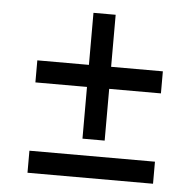

<svg xmlns="http://www.w3.org/2000/svg" viewBox="-45 -628 657 648"><g transform="rotate(5 283.5 -304.5)"><path d="M496.6 -100.1V-25.4H71.3V-100.1ZM496.6 -406.2V-331.5H321.3V-156.2H246.1V-331.5H71.3V-406.2H246.1V-582.5H321.3V-406.2Z"/></g></svg>

Font: Estedad-FD Medium
Style: Regular
Weight: 500
Designer: Amin Abedi
Version: Version 7.3